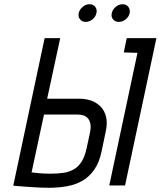

<svg xmlns="http://www.w3.org/2000/svg" viewBox="-20 -881 763 912"><path d="M405 -861Q388 -861 373 -848.5Q358 -836 354 -819Q350 -802 360 -789.5Q370 -777 387 -777Q405 -777 420 -789.5Q435 -802 438 -819Q442 -836 432.5 -848.5Q423 -861 405 -861ZM562 -861Q545 -861 530 -848.5Q515 -836 511 -819Q507 -801 517 -789Q527 -777 544 -777Q562 -777 577 -789Q592 -801 596 -819Q599 -836 589.5 -848.5Q580 -861 562 -861ZM568 -632 633 -630 499 0H574L723 -700H582ZM359 -412H204L266 -700H192L43 1Q42 1 53.5 2Q65 3 84 4.5Q103 6 125.5 7.5Q148 9 170.5 10Q193 11 212 11Q258 11 299 3.5Q340 -4 372.5 -23Q405 -42 428.5 -76Q452 -110 463 -164L482 -255Q491 -296 484 -325.5Q477 -355 458.5 -374Q440 -393 414.5 -402.5Q389 -412 359 -412ZM391 -175Q383 -138 368.5 -114.5Q354 -91 333 -78Q312 -65 284 -60.5Q256 -56 220 -56Q206 -56 193 -56.5Q180 -57 169 -58Q158 -59 149.5 -60Q141 -61 136 -61.5Q131 -62 130 -62L189 -337H346Q359 -337 372 -334Q385 -331 395 -321.5Q405 -312 409 -294.5Q413 -277 407 -249Z"/></svg>

Font: Advent Pro Medium
Style: Italic
Weight: 500
Italic angle: -12°
Version: Version 3.000